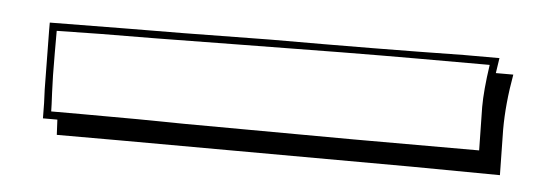

<svg xmlns="http://www.w3.org/2000/svg" viewBox="-27 -23 704 252"><g transform="rotate(5 325.0 103.5)"><path d="M134 31Q186 31 322 29Q462 29 576 27H623L620 47H643Q636 86 636 120L637 180L520 179L134 178H53L52 158H33Q33 137 32 120L31 42V32ZM43 148H83Q164 148 219 149L441 150H607L606 93Q606 71 611 37H514Q430 37 288 39Q146 41 99 41L41 42V71Q41 104 42 123Q43 142 43 148Z"/></g></svg>

Font: Londrina Shadow
Style: Regular
Weight: 400
Designer: Marcelo Magalhaes
Foundry: Marcelo Magalhães
Version: Version 1.002